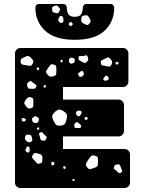

<svg xmlns="http://www.w3.org/2000/svg" viewBox="-20 -940 707 960"><path d="M82 0Q71 0 63 -8Q55 -16 55 -27V-673Q55 -684 63 -692Q71 -700 82 -700H595Q606 -700 614 -692Q622 -684 622 -673V-532Q622 -521 614 -513Q606 -505 595 -505H295V-442H573Q584 -442 592 -434Q600 -426 600 -415V-285Q600 -274 592 -266Q584 -258 573 -258H295V-195H603Q614 -195 622 -187Q630 -179 630 -168V-27Q630 -16 622 -8Q614 0 603 0ZM418 -657Q414 -665 408.5 -663Q403 -661 395 -660Q386 -659 380 -660Q374 -661 373 -652Q371 -643 375 -640Q379 -637 388 -632Q396 -628 400.5 -625.5Q405 -623 412 -629Q420 -636 421 -641.5Q422 -647 418 -657ZM135 -651Q128 -658 122.5 -659.5Q117 -661 108 -657Q96 -651 89 -647.5Q82 -644 83 -631Q85 -618 93 -617Q101 -616 114 -613Q125 -611 131.5 -611Q138 -611 143 -621Q149 -631 146 -636.5Q143 -642 135 -651ZM531 -647Q524 -654 518.5 -652.5Q513 -651 504 -646Q494 -641 488.5 -638.5Q483 -636 484 -625Q486 -614 492 -613Q498 -612 509 -610Q519 -608 525.5 -607Q532 -606 537 -616Q542 -626 540.5 -632Q539 -638 531 -647ZM354 -636Q354 -643 352.5 -646Q351 -649 345 -650Q338 -652 334.5 -651.5Q331 -651 327 -646Q321 -636 328 -626Q332 -621 335.5 -621.5Q339 -622 345 -624Q354 -627 354 -636ZM294 -637 288 -642 283 -637V-629L292 -628ZM574 -627 565 -631 557 -628 559 -618H569ZM249 -617Q237 -621 232.5 -616Q228 -611 221 -601Q214 -591 211 -585.5Q208 -580 215 -570Q223 -560 229.5 -557.5Q236 -555 248 -559Q260 -563 261 -569.5Q262 -576 262 -588Q262 -600 261 -607Q260 -614 249 -617ZM169 -604 163 -599 165 -592 174 -589 176 -599ZM393 -584Q389 -587 386 -585Q383 -583 379 -579Q375 -576 372 -574.5Q369 -573 371 -568Q373 -562 375 -559Q377 -556 384 -556Q394 -556 398 -567Q402 -577 393 -584ZM513 -561Q508 -563 506.5 -560Q505 -557 501 -553Q498 -549 496.5 -546.5Q495 -544 498 -540Q502 -535 511 -537Q516 -539 519.5 -540Q523 -541 523 -546Q524 -557 513 -561ZM147 -525Q140 -530 136.5 -533.5Q133 -537 126 -532Q118 -527 116 -522Q114 -517 117 -508Q119 -499 123.5 -497.5Q128 -496 137 -496Q147 -496 152 -496.5Q157 -497 161 -506Q164 -514 159 -517Q154 -520 147 -525ZM208 -517 199 -512 198 -506 204 -499 209 -507ZM136 -453Q125 -456 120 -452.5Q115 -449 108 -440Q102 -431 101.5 -425.5Q101 -420 108 -412Q114 -403 119.5 -399.5Q125 -396 136 -399Q146 -403 146.5 -409Q147 -415 147 -426Q147 -437 146.5 -443Q146 -449 136 -453ZM295 -386Q282 -393 274.5 -392Q267 -391 256 -382Q245 -371 242 -363.5Q239 -356 245 -342Q252 -326 258.5 -318Q265 -310 283 -312Q301 -314 305.5 -322.5Q310 -331 314 -349Q317 -364 312.5 -371Q308 -378 295 -386ZM386 -383Q380 -390 370 -386Q364 -384 362 -381.5Q360 -379 360 -373Q361 -362 372 -359Q377 -358 379 -360.5Q381 -363 384 -368Q387 -373 388 -376Q389 -379 386 -383ZM167 -354Q162 -358 158.5 -359Q155 -360 150 -356Q143 -352 141 -348.5Q139 -345 141 -337Q143 -330 147 -327.5Q151 -325 159 -325Q166 -325 169 -328Q172 -331 174 -338Q176 -344 174.5 -347Q173 -350 167 -354ZM420 -350 411 -356 402 -352 405 -341H415ZM101 -350 88 -348 90 -334 102 -332 111 -341ZM377 -321Q371 -325 368.5 -328.5Q366 -332 360 -328Q348 -320 352 -307Q353 -300 357.5 -300Q362 -300 369 -300Q376 -300 379.5 -300Q383 -300 385 -306Q387 -312 384.5 -314.5Q382 -317 377 -321ZM171 -304 166 -301 164 -293 173 -291 177 -298ZM203 -266Q196 -272 192.5 -277Q189 -282 181 -277Q173 -273 175.5 -267.5Q178 -262 180 -253Q182 -246 183.5 -242Q185 -238 192 -237Q201 -236 205 -238Q209 -240 212 -248Q215 -255 211.5 -258Q208 -261 203 -266ZM127 -266Q119 -267 114.5 -267Q110 -267 107 -259Q101 -246 111 -236Q118 -230 123 -228.5Q128 -227 136 -232Q143 -236 141.5 -241Q140 -246 139 -254Q137 -265 127 -266ZM128 -191Q128 -197 128 -201.5Q128 -206 121 -207Q115 -209 113.5 -205Q112 -201 109 -195Q105 -189 109 -184Q113 -180 115 -178Q117 -176 122 -178Q129 -181 128 -191ZM192 -148Q192 -158 189.5 -162.5Q187 -167 178 -170Q165 -174 158 -175Q151 -176 144 -165Q137 -155 142.5 -149.5Q148 -144 155 -135Q162 -127 166 -123Q170 -119 180 -123Q190 -126 191 -131.5Q192 -137 192 -148ZM456 -161Q442 -166 436 -160Q430 -154 422 -142Q414 -130 410.5 -122.5Q407 -115 415 -104Q424 -92 432 -94.5Q440 -97 453 -101Q464 -105 467 -110Q470 -115 470 -126Q470 -141 469.5 -149Q469 -157 456 -161ZM252 -128 238 -132 236 -118 244 -112 251 -117ZM584 -103Q582 -110 580 -114Q578 -118 571 -118Q562 -118 557.5 -116Q553 -114 550 -106Q547 -99 550.5 -95.5Q554 -92 561 -87Q568 -81 572.5 -76.5Q577 -72 585 -77Q593 -83 590 -88.5Q587 -94 584 -103ZM307 -108 297 -109 296 -99 304 -94 309 -101ZM351 -45H343L342 -38L349 -34L354 -39ZM354 -741Q254 -741 205.5 -786.5Q157 -832 157 -901Q157 -909 161.5 -914.5Q166 -920 176 -920H295Q304 -920 309 -914.5Q314 -909 314 -901Q314 -882 322 -869Q330 -856 354 -856Q378 -856 386 -869Q394 -882 394 -901Q394 -909 399 -914.5Q404 -920 413 -920H532Q541 -920 546 -914.5Q551 -909 551 -901Q551 -832 503 -786.5Q455 -741 354 -741ZM274 -904Q268 -912 263 -912.5Q258 -913 248 -909Q241 -906 240.5 -901Q240 -896 241 -888Q242 -881 245 -879.5Q248 -878 254 -876Q261 -875 265.5 -873.5Q270 -872 274 -879Q279 -887 280 -892Q281 -897 274 -904ZM426 -852Q421 -861 415.5 -863Q410 -865 400 -862Q391 -861 389 -856Q387 -851 386 -842Q385 -828 397 -823Q407 -818 413 -815.5Q419 -813 426 -821Q434 -830 433 -836Q432 -842 426 -852ZM287 -860Q280 -861 278 -857Q276 -853 273 -847Q268 -839 274 -833Q279 -828 281.5 -825.5Q284 -823 290 -826Q296 -829 297 -832.5Q298 -836 297 -843Q296 -850 295 -854Q294 -858 287 -860ZM340 -828 327 -829 324 -815 336 -809 344 -818Z"/></svg>

Font: Rubik Moonrocks
Style: Regular
Weight: 400
Designer: Hubert and Fischer, NaN
Foundry: Hubert and Fischer, NaN
Version: Version 2.200